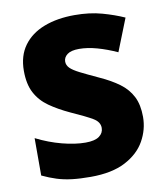

<svg xmlns="http://www.w3.org/2000/svg" viewBox="-83 -792 742 869"><g transform="rotate(-10 288.5 -357.0)"><path d="M543.9 -216.8Q543.9 -158.7 514.6 -106.7Q485.4 -54.7 423.6 -22.5Q361.8 9.8 264.2 9.8Q215.3 9.8 178.5 5.4Q141.6 1 109.9 -9Q78.1 -19 43.9 -35.2V-207Q102.1 -177.7 161.1 -162.4Q220.2 -147 268.1 -147Q311 -147 331.1 -161.9Q351.1 -176.8 351.1 -200.2Q351.1 -227.5 321.5 -245.1Q292 -262.7 222.2 -293.9Q169.4 -318.4 130.4 -345.9Q91.3 -373.5 70.1 -413.6Q48.8 -453.6 48.8 -515.1Q48.8 -584 82.8 -630.6Q116.7 -677.2 177.5 -700.7Q238.3 -724.1 317.9 -724.1Q387.7 -724.1 443.6 -708.5Q499.5 -692.9 543.9 -672.9L484.9 -523.9Q439 -544.9 394.5 -557.4Q350.1 -569.8 312 -569.8Q274.9 -569.8 257.6 -556.6Q240.2 -543.5 240.2 -523.9Q240.2 -507.3 253.2 -494.1Q266.1 -481 296.6 -465.6Q327.1 -450.2 379.9 -425.8Q432.1 -402.3 468.8 -375.2Q505.4 -348.1 524.7 -310.3Q543.9 -272.5 543.9 -216.8Z"/></g></svg>

Font: Open Sans ExtraBold
Style: Regular
Weight: 800
Designer: Monotype Design Team
Foundry: Monotype Imaging Inc.
Version: Version 3.003; ttfautohint (v1.8.4)